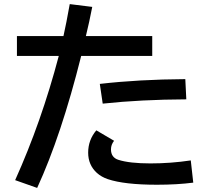

<svg xmlns="http://www.w3.org/2000/svg" viewBox="-20 -858 1040 941"><path d="M63 -681.2H291Q304.7 -741.7 321.8 -837.9L432.1 -824.2Q417.5 -748.5 400.9 -681.2H726.1V-584H377.9Q280.3 -193.8 162.1 63L54.2 24.9Q182.6 -259.8 268.1 -584H63ZM927.2 37.1Q848.1 47.4 749.5 47.4Q589.8 47.4 508.3 20Q477.1 9.3 455.1 -10.3Q412.1 -49.3 412.1 -109.9Q412.1 -171.9 452.1 -219.2L539.1 -168Q523.9 -148.9 523.9 -126Q523.9 -86.4 560.1 -74.7Q615.2 -57.1 717.3 -57.1Q816.4 -57.1 915 -71.8ZM469.2 -446.8Q660.6 -468.8 888.2 -470.2L893.1 -371.1Q669.9 -370.1 483.4 -350.1Z"/></svg>

Font: BIZ UDPGothic
Style: Bold
Weight: 700
Designer: TypeBank Co., Ltd.
Foundry: Morisawa Inc.
Version: Version 1.051